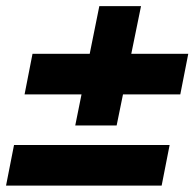

<svg xmlns="http://www.w3.org/2000/svg" viewBox="-45 -595 631 623"><path d="M199.2 -188 277.3 -575.2H412.6L333.5 -188ZM-25.4 7.3 0.5 -124.5H505.4L479.5 7.3ZM34.7 -288.6 60.5 -420.4H565.9L540 -288.6Z"/></svg>

Font: Reddit Sans ExtraBold
Style: Italic
Weight: 800
Italic angle: -11.25°
Designer: Stephen Hutchings
Version: Version 1.013